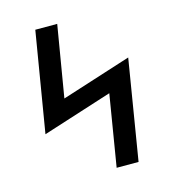

<svg xmlns="http://www.w3.org/2000/svg" viewBox="-109 -825 819 914"><g transform="rotate(-15 300.0 -367.5)"><path d="M353 0 411 -352 67 -242 149 -735H257L198 -383L542 -493L461 0Z"/></g></svg>

Font: Iosevka Curly SmBdExObl
Style: Regular
Weight: 600
Width: 7
Italic angle: -9°
Monospace: yes
Designer: Belleve Invis
Foundry: Belleve Invis
Version: Version 11.1.0; ttfautohint (v1.8.3)